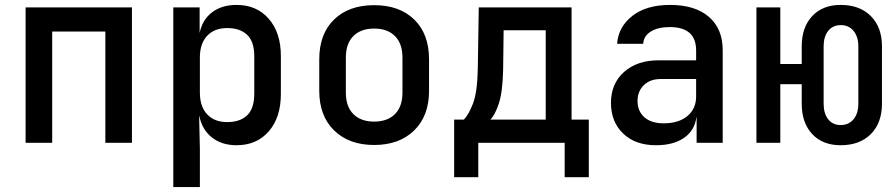

<svg xmlns="http://www.w3.org/2000/svg" viewBox="-20 -580 3640 780"><path d="M84 0V-550H516V0H408V-452H192V0Z M684 180V-550H791V-446Q802 -500 841.5 -530Q881 -560 941 -560Q1023 -560 1072 -503.5Q1121 -447 1121 -353V-198Q1121 -103 1072 -46.5Q1023 10 941 10Q881 10 841 -21.5Q801 -53 790 -108H789L792 23V180ZM903 -84Q955 -84 984 -111.5Q1013 -139 1013 -200V-351Q1013 -411 984 -438.5Q955 -466 903 -466Q851 -466 821.5 -434.5Q792 -403 792 -346V-205Q792 -147 821.5 -115.5Q851 -84 903 -84Z M1500 9Q1398 9 1337.5 -50Q1277 -109 1277 -211V-339Q1277 -442 1337 -500.5Q1397 -559 1500 -559Q1603 -559 1663 -500.5Q1723 -442 1723 -339V-211Q1723 -109 1662.5 -50Q1602 9 1500 9ZM1500 -86Q1554 -86 1584.5 -116.5Q1615 -147 1615 -204V-346Q1615 -403 1584.5 -433.5Q1554 -464 1500 -464Q1446 -464 1415.5 -433.5Q1385 -403 1385 -346V-204Q1385 -147 1415.5 -116.5Q1446 -86 1500 -86Z M1825 140V-94H1864Q1883 -112 1901 -158Q1919 -204 1921 -298L1925 -550H2302V-94H2372V140H2274V0H1923V140ZM1972 -94H2197V-457H2026L2024 -297Q2022 -205 2006 -158Q1990 -111 1972 -94Z M2645 10Q2561 10 2511.5 -37.5Q2462 -85 2462 -162Q2462 -240 2515 -287.5Q2568 -335 2656 -335H2808V-375Q2808 -470 2701 -470Q2653 -470 2624 -452Q2595 -434 2593 -402H2487Q2492 -471 2549 -515.5Q2606 -560 2702 -560Q2804 -560 2860 -511.5Q2916 -463 2916 -376V0H2810V-103H2809Q2802 -50 2759 -20Q2716 10 2645 10ZM2676 -79Q2737 -79 2772.5 -108.5Q2808 -138 2808 -188V-259H2664Q2621 -259 2595.5 -234Q2570 -209 2570 -170Q2570 -128 2598 -103.5Q2626 -79 2676 -79Z M3395 10Q3322 10 3279.5 -35.5Q3237 -81 3237 -159V-238H3150V0H3053V-550H3150V-320H3237V-392Q3237 -469 3279.5 -514.5Q3322 -560 3395 -560Q3473 -560 3518 -514.5Q3563 -469 3563 -392V-159Q3563 -81 3518 -35.5Q3473 10 3395 10ZM3395 -72Q3428 -72 3447.5 -95.5Q3467 -119 3467 -159V-392Q3467 -431 3447.5 -454.5Q3428 -478 3396 -478Q3363 -478 3344.5 -454.5Q3326 -431 3326 -392V-159Q3326 -119 3344.5 -95.5Q3363 -72 3395 -72Z"/></svg>

Font: JetBrains Mono SemiBold
Style: Regular
Weight: 472
Monospace: yes
Designer: Philipp Nurullin, Konstantin Bulenkov
Foundry: JetBrains
Version: Version 2.305; ttfautohint (v1.8.4.7-5d5b)